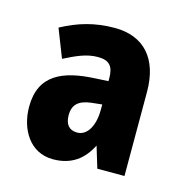

<svg xmlns="http://www.w3.org/2000/svg" viewBox="-65 -784 470 485"><g transform="rotate(15 169.5 -541.5)"><path d="M179 -722C126 -722 84 -709 41 -686L70 -612C100 -627 126 -640 157 -640C187 -640 198 -626 198 -596V-588L163 -586C81 -582 21 -558 21 -474C21 -415 53 -361 113 -361C162 -361 192 -385 211 -423L228 -367H299V-587C299 -674 255 -722 179 -722ZM170 -524 198 -527V-513C198 -471 181 -442 155 -442C134 -442 123 -455 123 -479C123 -507 138 -520 170 -524Z"/></g></svg>

Font: Noto Sans Thai Looped ExtraCondensed ExtraBold
Style: Regular
Weight: 800
Width: 2
Designer: Sasikarn Vongin, Ben Mitchell
Foundry: The Fontpad Ltd
Version: Version 1.001